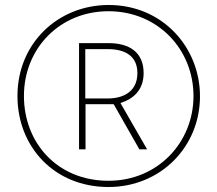

<svg xmlns="http://www.w3.org/2000/svg" viewBox="-20 -742 871 770"><path d="M415 8C623 8 782 -152 782 -356C782 -552 632 -722 416 -722C213 -722 50 -569 50 -357C50 -153 198 8 415 8ZM415 -17C210 -17 76 -169 76 -357C76 -549 221 -697 415 -697C614 -697 756 -543 756 -357C756 -172 614 -17 415 -17ZM297 -143H323V-324H436L539 -143H570L463 -329C515 -345 556 -381 556 -449C556 -533 498 -569 416 -569H297ZM411 -347H322V-545H413C482 -545 531 -517 531 -449C531 -377 478 -347 411 -347Z"/></svg>

Font: Noto Sans Sinhala UI SemiCondensed Thin
Style: Regular
Weight: 100
Width: 4
Designer: Jelle Bosma - Monotype Design Team
Foundry: Monotype Imaging Inc.
Version: Version 2.006